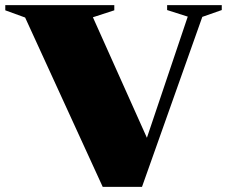

<svg xmlns="http://www.w3.org/2000/svg" viewBox="-46 -725 880 745"><path d="M51.5 -657 -25.5 -685V-705H397.5V-685L314.5 -658L543 -148L503.5 -129.5L682.5 -660.5L602.5 -686V-705H814.5V-686L739 -659.5L505 0H352.5Z"/></svg>

Font: Newsreader 60pt ExtraBold
Style: Regular
Weight: 800
Designer: Hugues Gentile
Foundry: Production Type
Version: Version 1.003